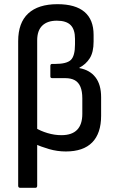

<svg xmlns="http://www.w3.org/2000/svg" viewBox="-20 -714 557 919"><path d="M77 185Q67 185 67 175V-517Q67 -605 115 -649.5Q163 -694 255 -694Q341 -694 384.5 -657Q428 -620 428 -547V-515Q428 -464 409.5 -435Q391 -406 360 -390V-388Q410 -379 437 -344Q464 -309 464 -249V-160Q464 -76 421.5 -32.5Q379 11 295 11Q254 11 214.5 -0.5Q175 -12 148 -25V-103Q174 -87 207.5 -77Q241 -67 274 -67Q324 -67 349 -92.5Q374 -118 374 -169V-243Q374 -277 365 -298.5Q356 -320 338 -330Q320 -340 292 -340H230Q221 -340 221 -348V-398Q221 -408 229 -408H244Q299 -408 319 -427Q339 -446 339 -502V-528Q339 -573 318 -594Q297 -615 252 -615Q207 -615 182.5 -591.5Q158 -568 158 -521V175Q158 185 149 185Z"/></svg>

Font: Sofia Sans Semi Condensed Medium
Style: Regular
Weight: 500
Designer: Botio Nikoltchev, Ani Petrova
Foundry: lettersoup
Version: Version 4.100